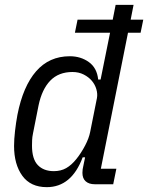

<svg xmlns="http://www.w3.org/2000/svg" viewBox="-20 -760 611 792"><path d="M371 0Q347 0 333.5 -12Q320 -24 320 -47Q320 -55 321 -62Q322 -69 324 -77L331 -111H321Q275 12 173 12Q106 12 72 -35Q38 -82 38 -158Q38 -185 42 -220Q46 -255 52 -287Q75 -404 129 -466Q183 -528 268 -528Q313 -528 346.5 -504Q380 -480 385 -432H395L434 -625H289L300 -679H445L457 -740H531L519 -679H571L560 -625H508L396 -64H460L447 0ZM202 -54Q231 -54 253 -66.5Q275 -79 295 -104Q315 -129 331 -159.5Q347 -190 352 -216L380 -356Q383 -373 377.5 -392Q372 -411 359 -426.5Q346 -442 325.5 -452.5Q305 -463 279 -463Q222 -463 187.5 -427.5Q153 -392 139 -325L116 -209Q113 -195 112.5 -182Q112 -169 112 -159Q112 -104 136 -79Q160 -54 202 -54Z"/></svg>

Font: IBM Plex Sans Cond
Style: Italic
Weight: 400
Width: 3
Italic angle: -11°
Designer: Mike Abbink, Paul van der Laan, Pieter van Rosmalen
Foundry: Bold Monday
Version: Version 1.3